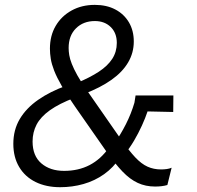

<svg xmlns="http://www.w3.org/2000/svg" viewBox="-20 -759 807 788"><path d="M616.6 6.6Q577.4 6.6 545.4 -8.3Q513.3 -23.1 482.9 -54.8Q452.6 -86.4 416.7 -137.1L287.6 -322Q254.3 -369.9 233.6 -405.8Q213 -441.7 202.4 -468.8Q191.9 -495.9 188.4 -517.6Q184.9 -539.4 184.9 -559Q184.9 -612.6 208.5 -652.7Q232.1 -692.9 273.8 -715.9Q315.4 -739 369.1 -739Q417.6 -739 453.3 -720.1Q489 -701.3 509.1 -667.4Q529.1 -633.4 529.1 -588.6Q529.1 -542.4 505.9 -502.9Q482.7 -463.3 437.6 -431.4Q392.6 -399.4 325.3 -373.6L294.6 -418.1Q349 -440.7 385.5 -464.6Q422 -488.6 440.7 -517.5Q459.4 -546.4 459.4 -583Q459.4 -623.7 434.4 -648.1Q409.4 -672.6 369.4 -672.6Q321.9 -672.6 291.8 -642.7Q261.7 -612.9 261.7 -562Q261.7 -548.4 264.2 -532.9Q266.7 -517.3 274.6 -497.1Q282.4 -476.9 297.4 -449.9Q312.4 -423 337.4 -387.1L476.1 -187.7Q509.3 -140.6 534.9 -113.4Q560.6 -86.1 585.7 -74.9Q610.9 -63.6 641 -63.6Q652.9 -63.6 664.4 -65.2Q675.9 -66.9 684.4 -70.6L666.9 0.3Q655.7 3.6 643.2 5.1Q630.7 6.6 616.6 6.6ZM227 9.3Q169.3 9.3 125.9 -12.1Q82.4 -33.6 58.6 -73.8Q34.7 -114 34.7 -168.7Q34.7 -225.9 61.2 -270.6Q87.7 -315.3 136.9 -349.5Q186 -383.7 252.9 -407.6L286 -357.7Q222.6 -333.6 184.6 -306.4Q146.6 -279.1 130.1 -247.5Q113.7 -215.9 113.7 -178.3Q113.7 -119.4 149.6 -88.6Q185.6 -57.7 243 -57.7Q302 -57.7 347.9 -81.6Q393.7 -105.6 426.3 -152.1L473.1 -112.9Q445.7 -71.4 407.3 -44.1Q368.9 -16.9 322.8 -3.8Q276.7 9.3 227 9.3ZM490.9 -125.1 448.1 -168.6Q474.7 -206 496.4 -248.7Q518.1 -291.4 531.7 -337.4L536.4 -367.3H691.6L690.9 -299.4L585.6 -301.7Q576.7 -275.1 562.4 -243.6Q548.1 -212.1 530.1 -181.6Q512 -151 490.9 -125.1Z"/></svg>

Font: Mona Sans ExtraLight
Style: Italic
Weight: 200
Italic angle: -11.6951°
Designer: Deni Anggara
Foundry: GitHub
Version: Version 2.000